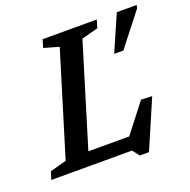

<svg xmlns="http://www.w3.org/2000/svg" viewBox="-152 -825 983 991"><g transform="rotate(-20 340.0 -330.0)"><path d="M378.5 -630.5 186 0H-22L-8.5 -43L81.5 -67.5L254 -631L171.5 -654.5L184.5 -698H482L469 -654.5ZM406 -39 555 -231 615.5 -228.5 501 37.5H450.5L421.5 0H81L104 -73.5H465ZM505.5 -500.5 592 -698H701.5L696.5 -680L556 -500.5Z"/></g></svg>

Font: Newsreader 9pt Medium
Style: Italic
Weight: 500
Italic angle: -17°
Designer: Hugues Gentile
Foundry: Production Type
Version: Version 1.003